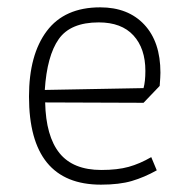

<svg xmlns="http://www.w3.org/2000/svg" viewBox="-20 -494 506 523"><path d="M59 -231Q59 -345 107.5 -409.5Q156 -474 253 -474Q329 -474 373 -427Q417 -380 417 -296Q417 -286 415 -260L371 -214L103 -215Q105 -123 142 -77Q179 -31 256 -31Q300 -31 330.5 -39.5Q361 -48 392 -66L407 -30Q373 -11 339 -1Q305 9 255 9Q59 9 59 -231ZM371 -254Q376 -272 376 -301Q376 -362 343.5 -397.5Q311 -433 249 -433Q172 -433 140 -387.5Q108 -342 102 -249Z"/></svg>

Font: Athiti Light
Style: Regular
Weight: 300
Designer: CadsonDemak Team
Foundry: CadsonDemak
Version: Version 1.032